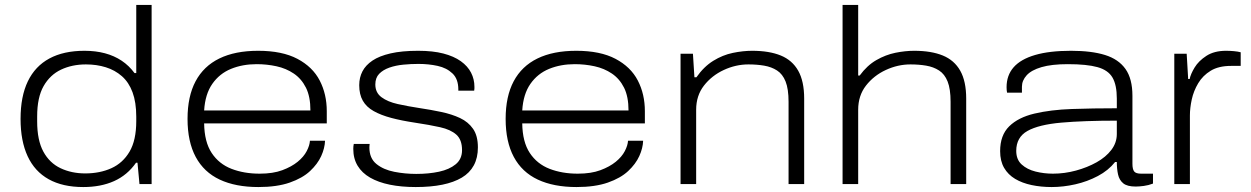

<svg xmlns="http://www.w3.org/2000/svg" viewBox="-20 -743 5050 775"><path d="M316 12Q233 12 176.5 -19.5Q120 -51 91.5 -112.5Q63 -174 63 -263Q63 -354 92.5 -415Q122 -476 179.5 -507Q237 -538 321 -538Q366 -538 403.5 -528Q441 -518 471 -498Q501 -478 523 -448H530V-723H592V0H543L535 -86H529Q494 -36 440.5 -12Q387 12 316 12ZM324 -43Q383 -43 429.5 -64Q476 -85 503 -131Q530 -177 530 -254V-272Q530 -330 515 -370.5Q500 -411 472 -435.5Q444 -460 407 -471.5Q370 -483 327 -483Q271 -483 226.5 -462Q182 -441 156 -395.5Q130 -350 130 -273V-253Q130 -177 155 -131Q180 -85 224.5 -64Q269 -43 324 -43Z M1023 12Q931 12 867 -18Q803 -48 770 -109.5Q737 -171 737 -263Q737 -354 769.5 -415Q802 -476 865.5 -507Q929 -538 1022 -538Q1119 -538 1180.5 -505.5Q1242 -473 1270.5 -418Q1299 -363 1299 -294V-245H804Q805 -170 834.5 -125.5Q864 -81 914.5 -61.5Q965 -42 1028 -42Q1082 -42 1119.5 -56Q1157 -70 1181.5 -90Q1206 -110 1218 -133Q1230 -156 1231 -175H1292Q1291 -145 1276.5 -113Q1262 -81 1231.5 -52.5Q1201 -24 1149.5 -6Q1098 12 1023 12ZM804 -297H1233Q1233 -353 1215 -389Q1197 -425 1166 -446Q1135 -467 1096 -475.5Q1057 -484 1016 -484Q959 -484 912.5 -465Q866 -446 837 -404.5Q808 -363 804 -297Z M1658 12Q1600 12 1553.5 2.5Q1507 -7 1474 -26Q1441 -45 1423.5 -74Q1406 -103 1406 -142Q1406 -147 1406.5 -152.5Q1407 -158 1408 -162H1472Q1472 -160 1471.5 -155.5Q1471 -151 1471 -148Q1471 -104 1499.5 -81Q1528 -58 1571.5 -49.5Q1615 -41 1660 -41Q1711 -41 1752.5 -50Q1794 -59 1819.5 -80Q1845 -101 1845 -137Q1845 -179 1822 -199.5Q1799 -220 1756.5 -229.5Q1714 -239 1654 -248Q1601 -256 1559.5 -267Q1518 -278 1488.5 -294.5Q1459 -311 1444.5 -336.5Q1430 -362 1430 -399Q1430 -430 1443 -455Q1456 -480 1483.5 -498.5Q1511 -517 1556.5 -527.5Q1602 -538 1668 -538Q1727 -538 1769.5 -527Q1812 -516 1840 -496Q1868 -476 1881.5 -449.5Q1895 -423 1895 -393Q1895 -389 1895 -386Q1895 -383 1894 -377H1830V-382Q1830 -424 1806.5 -446.5Q1783 -469 1746.5 -477Q1710 -485 1669 -485Q1639 -485 1608 -482Q1577 -479 1551.5 -470Q1526 -461 1510.5 -445Q1495 -429 1495 -402Q1495 -369 1520 -350.5Q1545 -332 1585.5 -323Q1626 -314 1672 -307Q1719 -300 1761.5 -291Q1804 -282 1837 -266.5Q1870 -251 1889.5 -223Q1909 -195 1909 -148Q1909 -106 1892.5 -75.5Q1876 -45 1844 -26Q1812 -7 1765.5 2.5Q1719 12 1658 12Z M2307 12Q2215 12 2151 -18Q2087 -48 2054 -109.5Q2021 -171 2021 -263Q2021 -354 2053.5 -415Q2086 -476 2149.5 -507Q2213 -538 2306 -538Q2403 -538 2464.5 -505.5Q2526 -473 2554.5 -418Q2583 -363 2583 -294V-245H2088Q2089 -170 2118.5 -125.5Q2148 -81 2198.5 -61.5Q2249 -42 2312 -42Q2366 -42 2403.5 -56Q2441 -70 2465.5 -90Q2490 -110 2502 -133Q2514 -156 2515 -175H2576Q2575 -145 2560.5 -113Q2546 -81 2515.5 -52.5Q2485 -24 2433.5 -6Q2382 12 2307 12ZM2088 -297H2517Q2517 -353 2499 -389Q2481 -425 2450 -446Q2419 -467 2380 -475.5Q2341 -484 2300 -484Q2243 -484 2196.5 -465Q2150 -446 2121 -404.5Q2092 -363 2088 -297Z M2727 0V-526H2777L2783 -431H2791Q2821 -474 2859 -497.5Q2897 -521 2938 -529.5Q2979 -538 3016 -538Q3085 -538 3131.5 -519Q3178 -500 3202 -457.5Q3226 -415 3226 -345V0H3163V-332Q3163 -384 3151 -414Q3139 -444 3116.5 -458.5Q3094 -473 3064.5 -478Q3035 -483 3001 -483Q2950 -483 2901.5 -460.5Q2853 -438 2821.5 -397.5Q2790 -357 2790 -300V0Z M3381 0V-723H3444V-438H3450Q3480 -479 3517.5 -500.5Q3555 -522 3594.5 -530Q3634 -538 3670 -538Q3739 -538 3785.5 -519Q3832 -500 3856 -457.5Q3880 -415 3880 -345V0H3817V-332Q3817 -384 3805 -414Q3793 -444 3770.5 -458.5Q3748 -473 3718.5 -478Q3689 -483 3655 -483Q3604 -483 3555.5 -460.5Q3507 -438 3475.5 -397.5Q3444 -357 3444 -300V0Z M4225 12Q4182 12 4144 4Q4106 -4 4077.5 -21Q4049 -38 4033 -65.5Q4017 -93 4017 -133Q4017 -197 4053.5 -233Q4090 -269 4155.5 -284.5Q4221 -300 4306.5 -303Q4392 -306 4488 -306V-345Q4488 -400 4470.5 -430Q4453 -460 4410 -472Q4367 -484 4290 -484Q4225 -484 4184 -472Q4143 -460 4124 -439Q4105 -418 4105 -393V-369H4045Q4044 -374 4043.5 -379Q4043 -384 4043 -391Q4043 -439 4071.5 -471.5Q4100 -504 4158 -521Q4216 -538 4303 -538Q4386 -538 4440.5 -521Q4495 -504 4523 -464.5Q4551 -425 4551 -356V-82Q4551 -60 4558 -51Q4565 -42 4586 -42H4634V-2Q4616 5 4597 7.5Q4578 10 4564 10Q4530 10 4514 -3Q4498 -16 4493 -38.5Q4488 -61 4488 -89H4481Q4454 -55 4411.5 -32.5Q4369 -10 4320.5 1Q4272 12 4225 12ZM4230 -42Q4277 -42 4323 -54.5Q4369 -67 4406.5 -88Q4444 -109 4466 -138Q4488 -167 4488 -202V-256Q4355 -256 4264 -248Q4173 -240 4127.5 -214.5Q4082 -189 4082 -134Q4082 -99 4104 -79Q4126 -59 4160 -50.5Q4194 -42 4230 -42Z M4720 0V-526H4770L4776 -424H4782Q4786 -444 4802 -470.5Q4818 -497 4849.5 -517.5Q4881 -538 4929 -538Q4945 -538 4961 -536.5Q4977 -535 4988 -532V-477H4949Q4899 -477 4867 -457.5Q4835 -438 4816.5 -407Q4798 -376 4790.5 -341.5Q4783 -307 4783 -277V0Z"/></svg>

Font: Archivo Expanded ExtraLight
Style: Regular
Weight: 250
Width: 7
Designer: Hector Gatti
Foundry: Omnibus-Type
Version: Version 2.001